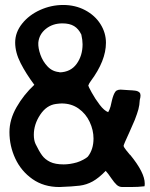

<svg xmlns="http://www.w3.org/2000/svg" viewBox="-20 -751 605 772"><path d="M503 -128Q497 -135 487 -147.5Q477 -160 477 -165Q477 -169 501 -221Q520 -264 522 -269Q532 -295 536.5 -311.5Q541 -328 542 -349Q545 -360 545 -367Q545 -375 541 -379Q535 -385 523.5 -386.5Q512 -388 497.5 -388.5Q483 -389 475 -390Q452 -393 444 -382.5Q436 -372 430 -347Q428 -336 424.5 -323Q421 -310 415 -300Q399 -306 381 -329.5Q363 -353 349 -378.5Q335 -404 335 -407Q338 -416 345 -425Q406 -507 406 -579Q406 -619 384 -654Q362 -689 322.5 -710Q283 -731 234 -731Q186 -731 141.5 -711Q97 -691 69 -656Q41 -621 41 -580Q41 -540 63 -497Q85 -454 118 -410Q75 -370 46.5 -320Q18 -270 18 -220Q18 -164 41.5 -113.5Q65 -63 110.5 -31Q156 1 219 1Q273 -1 300.5 -4.5Q328 -8 352.5 -21.5Q377 -35 405 -64Q415 -53 427 -35Q440 -16 449.5 -7.5Q459 1 472 1H506Q536 1 561 -2Q562 -6 562 -13Q562 -57 503 -129ZM312 -573Q312 -527 288 -494Q264 -461 219 -460V-461Q191 -463 171.5 -483.5Q152 -504 142.5 -531Q133 -558 134 -579Q137 -613 164.5 -635Q192 -657 231 -657Q260 -657 278 -646Q296 -635 307 -612Q312 -590 312 -573ZM123 -172Q116 -187 116 -209Q116 -251 141.5 -289.5Q167 -328 205 -333Q221 -335 228 -335Q267 -335 296 -314.5Q325 -294 340.5 -261Q356 -228 356 -194Q356 -150 333 -121Q328 -116 315 -109Q302 -102 289 -98Q261 -90 236 -90Q202 -90 181.5 -100Q161 -110 149 -126.5Q137 -143 123 -172Z"/></svg>

Font: Londrina Solid Light
Style: Regular
Weight: 300
Designer: Marcelo Magalhaes
Foundry: Marcelo Magalhães
Version: Version 1.002